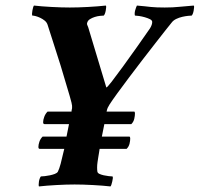

<svg xmlns="http://www.w3.org/2000/svg" viewBox="-20 -666 718 690"><path d="M219 -175 228 -220H140Q135 -220 135 -227Q135 -235 139 -246Q143 -257 151 -265H237Q237 -269 239 -277Q240 -285 237 -297Q232 -317 220.5 -354.5Q209 -392 198 -430Q184 -474 168 -524Q161 -544 158.5 -553.5Q156 -563 151 -577Q148 -586 140.5 -592Q133 -598 124.5 -602Q116 -606 108.5 -608Q101 -610 96 -610Q94 -615 96.5 -628.5Q99 -642 102 -646Q128 -643 165 -641Q202 -639 231 -639Q260 -639 296.5 -641Q333 -643 360 -646Q362 -645 361.5 -639.5Q361 -634 360 -628Q359 -622 357 -617Q355 -612 353 -610Q349 -610 339.5 -609Q330 -608 320.5 -605Q311 -602 303 -597Q295 -592 293 -583Q292 -580 293.5 -576.5Q295 -573 297 -568L362 -352Q364 -350 381 -372Q398 -394 422 -427Q446 -460 472.5 -497.5Q499 -535 519 -564Q527 -577 527 -587Q527 -593 519 -597Q511 -601 500.5 -604Q490 -607 480 -608.5Q470 -610 465 -610Q464 -612 464 -617Q464 -622 465.5 -628Q467 -634 469 -639Q471 -644 472 -646Q488 -645 499.5 -643.5Q511 -642 522 -641Q533 -640 544.5 -639.5Q556 -639 572 -639Q602 -639 624.5 -641.5Q647 -644 676 -646Q678 -645 677.5 -639.5Q677 -634 676 -628Q675 -622 673 -617Q671 -612 669 -610Q665 -610 655.5 -609Q646 -608 635 -605.5Q624 -603 613.5 -598Q603 -593 597 -585Q591 -578 575 -557.5Q559 -537 537 -509Q515 -481 490.5 -449Q466 -417 443 -386.5Q420 -356 401.5 -330.5Q383 -305 374 -291Q369 -283 367 -278.5Q365 -274 363 -265H462Q465 -265 465 -258Q465 -250 462.5 -239Q460 -228 452 -220H355L346 -175H445Q448 -175 448 -168Q448 -160 445.5 -149.5Q443 -139 435 -131H338Q337 -128 337 -124.5Q337 -121 336 -118Q335 -112 333.5 -103Q332 -94 330.5 -83.5Q329 -73 329 -64Q329 -55 330 -49Q331 -44 337.5 -41Q344 -38 353 -36Q362 -34 371 -33Q380 -32 384 -32Q386 -31 385.5 -25.5Q385 -20 383.5 -14Q382 -8 380.5 -3Q379 2 377 4Q351 1 314 -1Q277 -3 248 -3Q219 -3 183 -1Q147 1 120 4Q119 3 119 -2.5Q119 -8 120 -14Q121 -20 123 -25Q125 -30 127 -32Q132 -32 141 -33Q150 -34 159.5 -36Q169 -38 177 -41Q185 -44 188 -49Q193 -59 198 -77.5Q203 -96 208 -119L211 -131H123Q118 -131 118 -138Q118 -146 121.5 -156.5Q125 -167 133 -175Z"/></svg>

Font: Vermiglione
Style: Bold Italic
Weight: 700
Italic angle: -11°
Version: Version 1.000